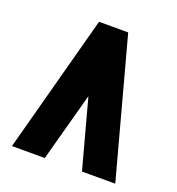

<svg xmlns="http://www.w3.org/2000/svg" viewBox="-113 -693 726 786"><g transform="rotate(20 250.0 -300.0)"><path d="M330 0 178 -563 313 -600 475 0ZM25 0 186 -600 321 -563 168 0ZM186 -581V-600H313V-581Z"/></g></svg>

Font: Reem Kufi Fun
Style: Bold
Weight: 700
Designer: Khaled Hosny
Version: Version 1.005